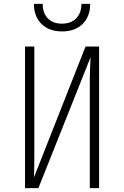

<svg xmlns="http://www.w3.org/2000/svg" viewBox="-20 -970 640 990"><path d="M109 0V-730H157V-170Q157 -132 156.5 -100.5Q156 -69 155 -55L421 -730H491V0H443V-560Q443 -568 443.5 -587.5Q444 -607 445 -631Q446 -655 447 -675L178 0ZM300 -808Q233 -808 194 -846.5Q155 -885 155 -950H200Q200 -903 226.5 -875.5Q253 -848 299 -848Q346 -848 373 -875.5Q400 -903 400 -950H445Q445 -885 406 -846.5Q367 -808 300 -808Z"/></svg>

Font: JetBrains Mono NL Thin
Style: Regular
Weight: 100
Monospace: yes
Designer: Philipp Nurullin, Konstantin Bulenkov
Foundry: JetBrains
Version: Version 2.305; ttfautohint (v1.8.4.7-5d5b)